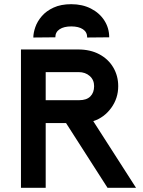

<svg xmlns="http://www.w3.org/2000/svg" viewBox="-20 -896 684 916"><path d="M198 -309V0H80V-660H353Q411 -660 454 -637Q497 -614 520.5 -574Q544 -534 544 -485Q544 -427 510.5 -381Q477 -335 425 -318L629 0H493L295 -309ZM358 -418Q393 -418 411 -436Q429 -454 429 -485Q429 -515 408 -533.5Q387 -552 355 -552H198V-418ZM320 -876Q373 -876 414 -855Q455 -834 478 -798Q501 -762 501 -718L396 -717Q396 -743 375.5 -756.5Q355 -770 320 -770Q285 -770 264.5 -756.5Q244 -743 244 -718L139 -717Q139 -739 148.5 -766.5Q158 -794 179.5 -819Q201 -844 236 -860Q271 -876 320 -876Z"/></svg>

Font: Lil Grotesk Bold
Style: Regular
Weight: 700
Designer: Bastien Sozeau
Foundry: NBR — Bastien Sozeau
Version: Version 4.002; ttfautohint (v1.8.4.7-5d5b)